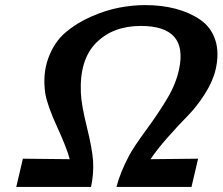

<svg xmlns="http://www.w3.org/2000/svg" viewBox="-20 -735 875 755"><path d="M44 0 70 -111 254 -109Q244 -150 205 -235Q166 -320 158 -368Q147 -444 170 -506.5Q193 -569 236.5 -606.5Q280 -644 338 -669.5Q396 -695 449 -705Q502 -715 550 -715Q616 -715 671 -700.5Q726 -686 768 -657Q810 -628 826.5 -578Q843 -528 828 -462Q817 -415 785.5 -365.5Q754 -316 719 -280.5Q684 -245 640.5 -196Q597 -147 572 -109Q602 -109 665 -110Q728 -111 759 -111L733 0H438Q452 -55 487 -122Q507 -159 554.5 -223.5Q602 -288 637 -346.5Q672 -405 684 -462Q721 -633 534 -633Q424 -633 358 -566.5Q292 -500 298 -369Q300 -323 321.5 -236Q343 -149 346 -102Q349 -52 338 0Z"/></svg>

Font: Coval
Style: ExtraBold Italic
Weight: 800
Foundry: Context Ltd
Version: Version 001.000